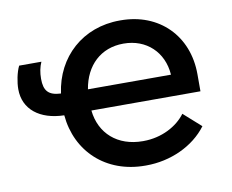

<svg xmlns="http://www.w3.org/2000/svg" viewBox="-64 -608 841 697"><g transform="rotate(-10 356.5 -259.5)"><path d="M30 -429C19 -407 12 -371 12 -345C12 -271 70 -225 160 -223C172 -88 273 8 418 8H422C511 8 598 -31 647 -97L583 -154C553 -113 495 -81 427 -81H425C332 -81 269 -137 260 -223H662V-286C662 -428 563 -527 421 -527H418C281 -527 180 -435 162 -303C116 -305 100 -324 100 -368C100 -391 104 -411 112 -429ZM261 -301C275 -387 333 -442 416 -442H417C501 -442 561 -385 567 -302V-301Z"/></g></svg>

Font: Fixel Display Medium
Style: Regular
Weight: 500
Designer: AlfaBravo + MacPaw
Foundry: Kyrylo Tkachov, Marchela Mozhyna, Serhii Makarenko, Maria Weinstein, Zakhar Kryvoshyya
Version: Version 1.211